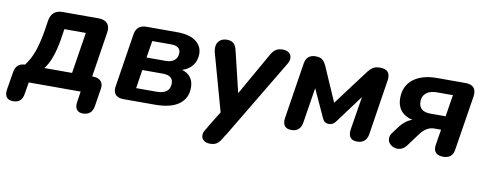

<svg xmlns="http://www.w3.org/2000/svg" viewBox="-86 -780 3160 1250"><g transform="rotate(10 1494.5 -155.0)"><path d="M-26 86Q-26 81 -24 67L-5 -48Q4 -108 63 -110Q95 -151 115.5 -207Q136 -263 151 -353L161 -418Q173 -490 245 -490H481Q517 -490 536 -473.5Q555 -457 555 -425Q554 -415 553 -405L507 -110H514Q544 -110 561 -95Q578 -80 578 -54Q578 -49 576 -37L558 77Q548 138 488 138Q464 138 451 124.5Q438 111 438 86Q438 81 440 67L450 0H107L94 78Q89 109 72.5 123.5Q56 138 26 138Q1 138 -12.5 124.5Q-26 111 -26 86ZM374 -110 417 -382H275L265 -315Q242 -174 191 -110Z M667 -58Q668 -67 669 -75L724 -426Q734 -490 799 -490H1000Q1084 -490 1126 -458Q1168 -426 1168 -376Q1168 -331 1143.5 -299Q1119 -267 1076 -254Q1114 -243 1133.5 -216.5Q1153 -190 1153 -150Q1153 -79 1099.5 -39.5Q1046 0 941 0H733Q701 0 684 -15Q667 -30 667 -58ZM1025 -155Q1025 -208 956 -208H821L802 -85H936Q1025 -85 1025 -155ZM1039 -360Q1039 -382 1023 -393.5Q1007 -405 979 -405H852L834 -293H963Q997 -293 1018 -310.5Q1039 -328 1039 -360Z M1280 142Q1280 123 1293 103L1302 89L1309 76L1371 -25L1266 -402Q1262 -417 1262 -432Q1262 -462 1280.5 -480Q1299 -498 1330 -498Q1359 -498 1374.5 -484Q1390 -470 1398 -434L1462 -168L1621 -448Q1636 -475 1653.5 -486.5Q1671 -498 1698 -498Q1726 -498 1741.5 -485Q1757 -472 1757 -450Q1757 -432 1745 -412L1434 108L1425 121L1415 138Q1399 166 1382 177Q1365 188 1338 188Q1311 188 1295.5 175Q1280 162 1280 142Z M1789 -46Q1790 -56 1791 -66L1848 -430Q1857 -492 1918 -492Q1948 -492 1963 -479Q1978 -466 1989 -442L2088 -215L2266 -452Q2281 -471 2297 -481.5Q2313 -492 2343 -492Q2407 -492 2407 -438Q2407 -427 2406 -421L2349 -54Q2339 8 2278 8Q2223 8 2223 -47Q2223 -52 2225 -66L2260 -283L2122 -97Q2105 -73 2077 -73Q2048 -73 2035 -101L1950 -287L1913 -54Q1903 8 1844 8Q1789 8 1789 -46Z M2786 -44Q2786 -54 2787 -59L2804 -163H2758Q2733 -163 2710.5 -149.5Q2688 -136 2670 -112L2604 -23Q2580 8 2545 8Q2519 8 2499.5 -8.5Q2480 -25 2480 -49Q2480 -70 2496 -90L2533 -139Q2547 -157 2567 -172Q2587 -187 2609 -194Q2559 -205 2532.5 -237Q2506 -269 2506 -319Q2506 -401 2563.5 -445.5Q2621 -490 2720 -490H2910Q2942 -490 2959 -475Q2976 -460 2976 -431Q2976 -420 2975 -415L2917 -49Q2908 8 2847 8Q2818 8 2802 -5.5Q2786 -19 2786 -44ZM2818 -254 2841 -398H2737Q2690 -398 2665 -377.5Q2640 -357 2640 -321Q2640 -254 2719 -254Z"/></g></svg>

Font: SN Pro Bold
Style: Bold Italic
Weight: 700
Italic angle: -9°
Designer: Tobias Whetton
Foundry: Supernotes
Version: Version 1.003